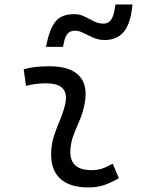

<svg xmlns="http://www.w3.org/2000/svg" viewBox="-20 -821 626 851"><path d="M479.5 -95.7 506.8 -31.2Q478 -14.2 446 -2.2Q414.1 9.8 372.6 9.8Q286.1 9.8 244.1 -31.7Q206.5 -68.8 206.5 -137.2Q206.5 -145 207 -153.3Q209.5 -189.9 221.2 -224.6Q232.9 -259.3 247.1 -292Q260.7 -324.7 268.1 -355Q272.5 -373 272.5 -387.2Q272.5 -451.7 184.6 -451.7Q138.2 -451.7 95.2 -440.4L85 -513.7Q113.8 -522 142.6 -524.7Q171.4 -527.3 200.2 -527.3Q294.9 -527.3 334.5 -481Q359.4 -451.2 359.4 -403.8Q359.4 -377.4 351.6 -345.2Q343.3 -310.5 330.1 -280.8Q316.9 -250.5 305.7 -221.2Q294.4 -191.9 292 -157.7Q291.5 -152.8 291.5 -147.9Q291.5 -66.9 385.3 -66.9Q411.6 -66.9 431.9 -73.5Q452.1 -80.1 479.5 -95.7ZM184.1 -613.3 187 -627.9Q199.7 -691.9 225.6 -725.1Q251.5 -758.3 309.6 -758.3Q334 -758.3 354.5 -747.8Q375 -737.3 395.5 -727.1Q415.5 -716.3 439.9 -716.3Q478 -716.3 487.8 -777.3L491.7 -801.3H567.4L564.9 -782.2Q556.6 -712.9 527.1 -678.2Q497.6 -643.6 443.8 -643.6Q417 -643.6 393.3 -654.1Q369.6 -664.6 349.6 -674.8Q329.6 -685.1 313 -685.1Q291.5 -685.1 280 -671.9Q268.6 -658.7 263.2 -632.8L259.3 -613.3Z"/></svg>

Font: CaskaydiaCove NFP SemiLight
Style: Italic
Weight: 350
Italic angle: -10°
Designer: Aaron Bell
Foundry: Saja Typeworks
Version: Version 2111.001; VTT 6.35;Nerd Fonts 3.1.1